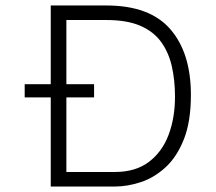

<svg xmlns="http://www.w3.org/2000/svg" viewBox="-20 -680 788 700"><path d="M165 0V-325H70V-373H165V-660H368Q526 -660 601 -573.5Q676 -487 676 -334Q676 -237 650.5 -172.5Q625 -108 583.5 -70Q542 -32 493.5 -16Q445 0 400 0ZM323 -325H222V-53H399Q474 -53 522.5 -89.5Q571 -126 594.5 -188Q618 -250 618 -328Q618 -387 606.5 -438Q595 -489 567.5 -527Q540 -565 491.5 -586Q443 -607 368 -607H222V-373H323Z"/></svg>

Font: Bricolage Grotesque 10pt ExtraLight
Style: Regular
Weight: 200
Designer: Mathieu Triay
Foundry: Atelier Triay
Version: Version 1.000; ttfautohint (v1.8.4.7-5d5b);gftools[0.9.32]